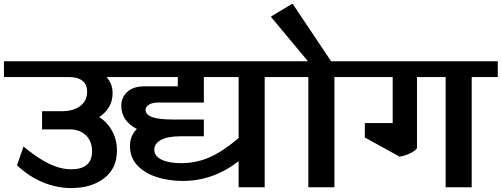

<svg xmlns="http://www.w3.org/2000/svg" viewBox="-42 -948 2540 972"><path d="M594 -558H497Q528 -525 528 -476Q528 -401 460 -355Q502 -329 526 -284.5Q550 -240 550 -186Q550 -95 485 -45.5Q420 4 320 4Q245 4 175 -25Q105 -54 44 -111L77 -206Q150 -146 207.5 -118.5Q265 -91 320 -91Q370 -91 397 -113.5Q424 -136 424 -181Q424 -234 392.5 -263.5Q361 -293 311 -293H171V-385H270Q330 -385 364.5 -411.5Q399 -438 399 -483Q399 -521 375 -539.5Q351 -558 307 -558H-22V-638H594Z M1430 -638V-558H1298V0H1166V-132Q1037 -32 884 -32Q811 -32 750 -52Q689 -72 652.5 -111.5Q616 -151 616 -209Q616 -261 651 -295Q572 -336 572 -413Q572 -455 602.5 -483Q633 -511 690 -511H858V-558H550V-638ZM1166 -249V-558H990V-429H760Q730 -429 712.5 -418.5Q695 -408 695 -392Q695 -368 727.5 -355.5Q760 -343 833 -343H990V-258H870Q807 -258 773 -239.5Q739 -221 739 -190Q739 -158 775.5 -140Q812 -122 875 -122Q951 -122 1018.5 -151.5Q1086 -181 1166 -249Z M1387 -558V-638H1517L1331 -861V-865L1436 -928H1440L1634 -638H1783V-558H1651V0H1519V-558Z M2478 -558H2346V0H2214V-558H2069V-198Q2060 -184 2032.5 -171Q2005 -158 1981 -155L1805 -252V-325H1946V-558H1739V-638H2478Z"/></svg>

Font: AmikoBold
Style: Bold
Weight: 700
Designer: Pablo Impallari, Rodrigo Fuenzalida, Andres Torresi
Foundry: Impallari Type
Version: Version 1.000; ttfautohint (v1.3)